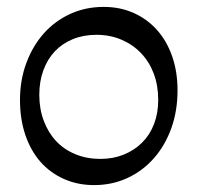

<svg xmlns="http://www.w3.org/2000/svg" viewBox="-20 -525 573 557"><path d="M253 12Q205 12 165 -6Q125 -24 97 -56Q69 -88 53.5 -133.5Q38 -179 38 -235Q38 -293 56.5 -342.5Q75 -392 107 -428Q139 -464 183.5 -484.5Q228 -505 281 -505Q328 -505 367.5 -487.5Q407 -470 435.5 -438Q464 -406 479.5 -361.5Q495 -317 495 -263Q495 -203 477 -153Q459 -103 426.5 -66Q394 -29 349.5 -8.5Q305 12 253 12ZM271 -64Q308 -64 339 -76.5Q370 -89 392.5 -111.5Q415 -134 427 -165.5Q439 -197 439 -235Q439 -277 426 -311.5Q413 -346 389 -371Q365 -396 332 -410Q299 -424 260 -424Q222 -424 191.5 -411.5Q161 -399 139.5 -376.5Q118 -354 106 -321.5Q94 -289 94 -250Q94 -209 107 -174.5Q120 -140 143 -115.5Q166 -91 199 -77.5Q232 -64 271 -64Z"/></svg>

Font: Alegreya
Style: Regular
Weight: 400
Designer: Juan Pablo del Peral
Foundry: Juan Pablo del Peral
Version: Version 1.003